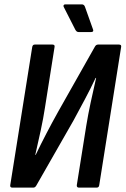

<svg xmlns="http://www.w3.org/2000/svg" viewBox="-20 -859 575 879"><path d="M36.9 0Q25.1 0 26.9 -11.4L127.5 -643.6Q129.5 -655 139.1 -655H219.8Q232.1 -655 229.7 -643.6L185.9 -366.8Q178.5 -317.7 166.3 -261.3Q154.1 -204.9 141.5 -150.1H143.5Q166.5 -198.2 193 -249Q219.5 -299.9 247.5 -349.9L414 -644.6Q416.4 -649.4 420.1 -652.2Q423.8 -655 429 -655H524.5Q536.9 -655 534.5 -643.6L434.3 -11.4Q432.9 0 422.3 0H342Q330.6 0 331.6 -11.4L374.9 -283.2Q382.9 -332.6 395.1 -389.9Q407.3 -447.2 420.1 -502.2H417.7Q395.3 -454.4 368.2 -403.6Q341 -352.9 316.6 -307.6L146.7 -10.4Q144.3 -6 140.9 -3Q137.5 0 132 0ZM339.7 -712.3Q334.5 -712.3 330.9 -715.3Q327.3 -718.4 324.5 -723.6L271.4 -828Q269.6 -832.4 271.7 -835.7Q273.8 -839 278.8 -839H354.1Q365.1 -839 368.9 -828L406.1 -723.6Q408.1 -718.8 405.9 -715.5Q403.7 -712.3 397.5 -712.3Z"/></svg>

Font: Sofia Sans Condensed
Style: Italic
Weight: 400
Italic angle: -9°
Designer: Botio Nikoltchev, Ani Petrova
Foundry: lettersoup
Version: Version 4.101